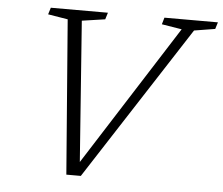

<svg xmlns="http://www.w3.org/2000/svg" viewBox="-51 -755 951 819"><g transform="rotate(5 425.0 -346.0)"><path d="M210 -655 125 -669 134 -698H378.5L369.5 -669L270.5 -654.5L316 -33.5H302L698 -655L612 -669L620.5 -698H849.5L840.5 -669L751 -654.5L324 5.5H262Z"/></g></svg>

Font: Newsreader 9pt Light
Style: Italic
Weight: 300
Italic angle: -17°
Designer: Hugues Gentile
Foundry: Production Type
Version: Version 1.003